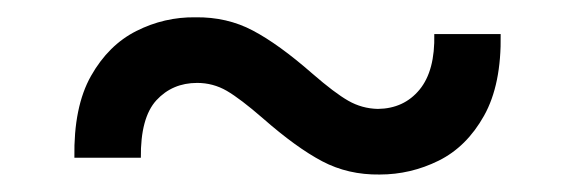

<svg xmlns="http://www.w3.org/2000/svg" viewBox="-20 -399 668 223"><path d="M66.4 -215.8Q65.4 -274.9 85.7 -310.8Q106 -346.7 138.4 -363Q170.9 -379.4 207 -378.9Q243.7 -379.4 273.7 -363.5Q303.7 -347.7 342.8 -313.5Q368.7 -291 384.5 -282Q400.4 -272.9 418.9 -272.5Q449.2 -272.9 467.3 -294.9Q485.4 -316.9 484.4 -359.4H561.5Q562.5 -300.8 542.2 -264.6Q522 -228.5 489.5 -212.4Q457 -196.3 420.9 -196.3Q384.3 -195.8 354.2 -211.7Q324.2 -227.5 285.2 -261.7Q259.3 -284.2 243.4 -293.5Q227.5 -302.7 209 -302.7Q180.2 -302.7 161.6 -282.5Q143.1 -262.2 143.6 -215.8Z"/></svg>

Font: Inter Display
Style: Regular
Weight: 400
Designer: Rasmus Andersson
Foundry: rsms
Version: Version 4.000;git-37864ae